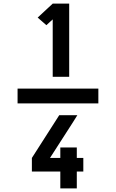

<svg xmlns="http://www.w3.org/2000/svg" viewBox="-20 -870 640 1060"><path d="M271 -446V-763L236 -731L188 -773L271 -850H362V-446ZM404 170H313V77H156V2L307 -234H407L382 -194L256 2H313V-56H404V2H440V77H404ZM77 -299V-381H523V-299Z"/></svg>

Font: Iosevka Curly Heavy Extended
Style: Regular
Weight: 900
Width: 7
Monospace: yes
Designer: Belleve Invis
Foundry: Belleve Invis
Version: Version 11.1.0; ttfautohint (v1.8.3)